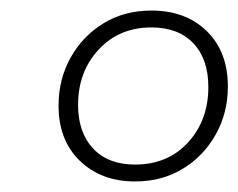

<svg xmlns="http://www.w3.org/2000/svg" viewBox="-20 -710 452 364"><path d="M236 -366Q172 -366 131.5 -405Q91 -444 91 -510Q91 -560 114 -601Q137 -642 176.5 -666Q216 -690 267 -690Q332 -690 372 -651Q412 -612 412 -546Q412 -496 389 -455Q366 -414 326.5 -390Q287 -366 236 -366ZM267 -658Q206 -658 167 -616Q128 -574 128 -511Q128 -459 156.5 -428.5Q185 -398 236 -398Q298 -398 336.5 -440Q375 -482 375 -545Q375 -598 346.5 -628Q318 -658 267 -658Z"/></svg>

Font: Inria Serif Light
Style: Italic
Weight: 300
Italic angle: -10°
Designer: Black Foundry Team
Foundry: Black Foundry
Version: Version 1.000; ttfautohint (v1.8.3)